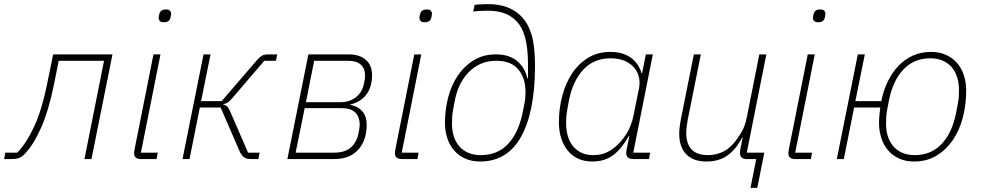

<svg xmlns="http://www.w3.org/2000/svg" viewBox="-67 -772 4767 932"><path d="M-41 -31H17Q62 -78 99 -158Q136 -238 161 -361L191 -508H479L377 0H343L438 -477H218L195 -362Q169 -234 131.5 -150Q94 -66 52 -24Q38 -10 25 -5Q12 0 -8 0H-47Z M728 -664Q714 -664 708.5 -670.5Q703 -677 703 -685Q703 -688 703.5 -691.5Q704 -695 706 -702Q708 -713 715.5 -719.5Q723 -726 739 -726Q753 -726 758.5 -719.5Q764 -713 764 -705Q764 -701 761 -688Q759 -677 751.5 -670.5Q744 -664 728 -664ZM617 0Q584 0 584 -28Q584 -36 587 -51L678 -508H712L617 -31H699L693 0Z M921 -508H955L909 -281H1009L1182 -482Q1195 -497 1206.5 -502.5Q1218 -508 1234 -508H1279L1272 -477H1216L1060 -295Q1047 -280 1039 -274.5Q1031 -269 1018 -267L1017 -264Q1030 -262 1037 -254Q1044 -246 1053 -225L1137 -31H1193L1187 0H1150Q1129 0 1117 -9Q1105 -18 1096 -38L1004 -250H903L853 0H819Z M1430 -508H1625Q1679 -508 1709 -481.5Q1739 -455 1739 -407Q1739 -348 1710.5 -312Q1682 -276 1634 -265V-263Q1672 -255 1692.5 -230.5Q1713 -206 1713 -168Q1713 -91 1672 -45.5Q1631 0 1556 0H1328ZM1554 -31Q1608 -31 1636 -56Q1664 -81 1673 -123Q1677 -142 1678 -152Q1679 -162 1679 -168Q1679 -203 1658.5 -225Q1638 -247 1591 -247H1412L1368 -31ZM1586 -276Q1630 -276 1660.5 -300Q1691 -324 1699 -363Q1703 -380 1704 -389.5Q1705 -399 1705 -407Q1705 -439 1684.5 -458Q1664 -477 1622 -477H1458L1418 -276Z M1994 -664Q1980 -664 1974.5 -670.5Q1969 -677 1969 -685Q1969 -688 1969.5 -691.5Q1970 -695 1972 -702Q1974 -713 1981.5 -719.5Q1989 -726 2005 -726Q2019 -726 2024.5 -719.5Q2030 -713 2030 -705Q2030 -701 2027 -688Q2025 -677 2017.5 -670.5Q2010 -664 1994 -664ZM1883 0Q1850 0 1850 -28Q1850 -36 1853 -51L1944 -508H1978L1883 -31H1965L1959 0Z M2263 12Q2223 12 2191.5 -2Q2160 -16 2138 -41Q2116 -66 2104.5 -100.5Q2093 -135 2093 -176Q2093 -241 2109 -301Q2125 -361 2156.5 -407Q2188 -453 2234 -480.5Q2280 -508 2340 -508Q2406 -508 2444 -475Q2482 -442 2493 -392H2496V-457Q2496 -538 2482 -589.5Q2468 -641 2440 -669Q2414 -696 2380.5 -708Q2347 -720 2302 -720Q2278 -720 2261.5 -719Q2245 -718 2230 -716L2237 -748Q2248 -750 2264 -751Q2280 -752 2303 -752Q2405 -752 2463 -693Q2496 -660 2513 -604.5Q2530 -549 2530 -453Q2530 -231 2463 -109.5Q2396 12 2263 12ZM2267 -19Q2348 -19 2399 -73Q2450 -127 2470 -226L2477 -261Q2481 -278 2482.5 -294Q2484 -310 2484 -324Q2484 -393 2449 -435Q2414 -477 2341 -477Q2264 -477 2210 -423.5Q2156 -370 2139 -275L2132 -237Q2129 -221 2128 -205Q2127 -189 2127 -171Q2127 -139 2135.5 -111.5Q2144 -84 2161 -63.5Q2178 -43 2204.5 -31Q2231 -19 2267 -19Z M3007 0Q2973 0 2973 -29Q2973 -34 2973.5 -38.5Q2974 -43 2975 -48L2988 -111H2985Q2953 -53 2911.5 -20.5Q2870 12 2808 12Q2769 12 2739 -2Q2709 -16 2688.5 -41.5Q2668 -67 2657 -101.5Q2646 -136 2646 -178Q2646 -244 2662 -305.5Q2678 -367 2709.5 -415Q2741 -463 2788 -491.5Q2835 -520 2896 -520Q2956 -520 2994.5 -492.5Q3033 -465 3047 -417H3050L3068 -508H3102L3007 -31H3089L3083 0ZM2813 -19Q2845 -19 2870.5 -29Q2896 -39 2922 -61Q2951 -86 2974.5 -123.5Q2998 -161 3008 -211L3035 -344Q3040 -369 3035 -394.5Q3030 -420 3013.5 -441Q2997 -462 2968 -475.5Q2939 -489 2897 -489Q2816 -489 2765 -434.5Q2714 -380 2695 -286L2687 -242Q2684 -226 2682.5 -210.5Q2681 -195 2681 -175Q2681 -143 2688.5 -114.5Q2696 -86 2712.5 -65Q2729 -44 2753.5 -31.5Q2778 -19 2813 -19Z M3604 0H3558Q3525 0 3525 -29Q3525 -39 3527 -49L3538 -104H3535Q3506 -47 3464.5 -17.5Q3423 12 3362 12Q3298 12 3264 -23.5Q3230 -59 3230 -123Q3230 -137 3232 -154.5Q3234 -172 3237 -188L3301 -508H3335L3271 -189Q3268 -172 3266 -155Q3264 -138 3264 -128Q3264 -19 3370 -19Q3402 -19 3434 -31.5Q3466 -44 3494 -76Q3513 -98 3531.5 -129Q3550 -160 3558 -202L3619 -508H3653L3558 -31H3643L3609 140H3576Z M3904 -664Q3890 -664 3884.5 -670.5Q3879 -677 3879 -685Q3879 -688 3879.5 -691.5Q3880 -695 3882 -702Q3884 -713 3891.5 -719.5Q3899 -726 3915 -726Q3929 -726 3934.5 -719.5Q3940 -713 3940 -705Q3940 -701 3937 -688Q3935 -677 3927.5 -670.5Q3920 -664 3904 -664ZM3793 0Q3760 0 3760 -28Q3760 -36 3763 -51L3854 -508H3888L3793 -31H3875L3869 0Z M4370 12Q4330 12 4298.5 -2Q4267 -16 4245 -41Q4223 -66 4211.5 -100.5Q4200 -135 4200 -176Q4200 -196 4202 -215Q4204 -234 4206 -250H4079L4029 0H3995L4097 -508H4131L4085 -281H4211Q4221 -332 4242 -375.5Q4263 -419 4293.5 -451.5Q4324 -484 4364 -502Q4404 -520 4453 -520Q4493 -520 4524.5 -506Q4556 -492 4578 -467Q4600 -442 4611.5 -407.5Q4623 -373 4623 -332Q4623 -263 4606.5 -200.5Q4590 -138 4557.5 -91Q4525 -44 4478 -16Q4431 12 4370 12ZM4374 -19Q4452 -19 4503.5 -73Q4555 -127 4574 -224L4583 -271Q4586 -287 4587 -303Q4588 -319 4588 -337Q4588 -368 4579.5 -396Q4571 -424 4554 -444.5Q4537 -465 4510.5 -477Q4484 -489 4448 -489Q4370 -489 4318.5 -435Q4267 -381 4248 -284L4239 -237Q4236 -221 4235 -205Q4234 -189 4234 -171Q4234 -139 4242.5 -111.5Q4251 -84 4268 -63.5Q4285 -43 4311.5 -31Q4338 -19 4374 -19Z"/></svg>

Font: IBM Plex Sans ExtLt
Style: Italic
Weight: 200
Italic angle: -11°
Designer: Mike Abbink, Paul van der Laan, Pieter van Rosmalen
Foundry: Bold Monday
Version: Version 3.005